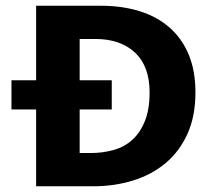

<svg xmlns="http://www.w3.org/2000/svg" viewBox="-20 -650 738 670"><path d="M331 -630Q406 -630 467 -611Q528 -592 571.5 -554Q615 -516 638.5 -459.5Q662 -403 662 -328Q662 -244 634 -182.5Q606 -121 557.5 -80.5Q509 -40 444 -20Q379 0 306 0H106V-268H20V-370H106V-630ZM370 -370V-268H258V-116H297Q337 -116 374.5 -126Q412 -136 440 -160.5Q468 -185 485 -226Q502 -267 502 -328Q502 -419 451 -466.5Q400 -514 313 -514H258V-370Z"/></svg>

Font: Ek Mukta ExtraBold
Style: Regular
Weight: 800
Designer: Girish Dalvi and Yashodeep Gholap
Foundry: Ek Type
Version: Version 2.538;PS 1.002;hotconv 16.6.51;makeotf.lib2.5.65220;